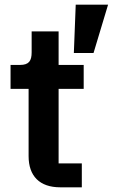

<svg xmlns="http://www.w3.org/2000/svg" viewBox="-20 -799 481 819"><path d="M379 -573H295L303 -779H441ZM237 0C149 0 102 -48 102 -133V-420H25V-522H65C104 -522 115 -540 115 -576V-665H230V-522H337V-420H230V-102H329V0Z"/></svg>

Font: Plexus Sans SemiBold
Style: Regular
Weight: 600
Version: Version 2.001;PS 002.001;hotconv 1.0.70;makeotf.lib2.5.58329